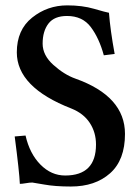

<svg xmlns="http://www.w3.org/2000/svg" viewBox="-20 -678 515 708"><path d="M381.8 -630.9Q386.7 -566.9 402.8 -479L362.8 -474.1Q345.7 -537.1 314.9 -578.1Q284.2 -619.1 227.1 -619.1Q180.2 -619.1 158.7 -591.1Q137.2 -563 137.2 -517.1Q137.2 -474.1 177 -438.5Q216.8 -402.8 257.8 -388.2Q440.9 -323.2 440.9 -184.1Q440.9 -87.9 386 -39.1Q331.1 9.8 241.2 9.8Q183.1 9.8 142.6 2.4Q102.1 -4.9 99.1 -4.9Q89.4 -4.9 75.2 -2.4Q61 0 53.2 0Q51.3 -43.9 34.2 -174.8L74.2 -178.2Q89.4 -111.3 129.2 -71Q168.9 -30.8 220.2 -30.8Q334 -30.8 334 -145Q334 -189.9 311 -224.9Q288.1 -259.8 243.2 -277.8Q42 -356 42 -484.9Q42 -567.9 98.4 -613Q154.8 -658.2 228 -658.2Q283.2 -658.2 326.9 -645.5Q370.6 -632.8 381.8 -630.9Z"/></svg>

Font: Linux Libertine
Style: Semibold
Weight: 600
Designer: Philipp H. Poll
Foundry: Philipp H. Poll
Version: Version 5.1.2 ; ttfautohint (v0.9)